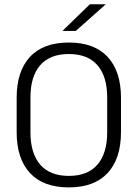

<svg xmlns="http://www.w3.org/2000/svg" viewBox="-20 -844 628 876"><path d="M294 11Q177.5 11 116.8 -54.5Q56 -120 56 -241.5V-398Q56 -519 116.8 -584.5Q177.5 -650 294 -650Q410 -650 471 -584.5Q532 -519 532 -398V-241.5Q532 -120 471 -54.5Q410 11 294 11ZM294 -41.5Q380.5 -41.5 424.8 -93.2Q469 -145 469 -239.5V-400Q469 -495 424.8 -546.2Q380.5 -597.5 294 -597.5Q207.5 -597.5 163.2 -546.2Q119 -495 119 -400V-239.5Q119 -145 163.2 -93.2Q207.5 -41.5 294 -41.5ZM390 -824.5H461.5V-823.5L326 -703H266V-704Z"/></svg>

Font: Anek Tamil Light
Style: Regular
Weight: 300
Designer: Aadarsh Rajan (Tamil), Yesha Goshar (Latin)
Foundry: Ek Type
Version: Version 1.003